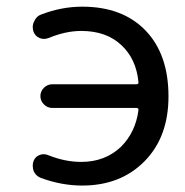

<svg xmlns="http://www.w3.org/2000/svg" viewBox="-20 -578 567 587"><path d="M139.6 -248Q125 -248 114.3 -258.8Q103.5 -269.5 103.5 -284.2Q103.5 -298.8 114.3 -309.6Q125 -320.3 139.6 -320.3H396.5Q404.3 -320.3 403.3 -327.1Q396.5 -397.5 351.6 -439.5Q305.7 -483.4 228.5 -483.4Q180.7 -483.4 128.9 -461.9Q114.3 -456.1 100.6 -461.9Q86.9 -467.8 82 -482.4Q80.1 -489.3 80.1 -495.1Q80.1 -504.9 85 -513.7Q91.8 -529.3 107.4 -534.2Q168.9 -557.6 231.4 -557.6Q354.5 -557.6 424.8 -484.9Q495.1 -412.1 495.1 -283.2Q495.1 -159.2 421.9 -85Q348.6 -10.7 231.4 -10.7Q168 -10.7 104.5 -34.2Q89.8 -40 83 -54.7Q80.1 -62.5 80.1 -71.3Q80.1 -78.1 82 -84Q86.9 -98.6 100.6 -104Q114.3 -109.4 127.9 -103.5Q178.7 -83 228.5 -83Q300.8 -83 349.6 -128.9Q394.5 -173.8 403.3 -241.2Q404.3 -248 396.5 -248Z"/></svg>

Font: Gen Jyuu Gothic Regular
Style: Regular
Weight: 400
Designer: [Source Han Sans]
Ryoko NISHIZUKA  (kana & ideographs); Paul D. Hunt (Latin, Greek & Cyrillic); Wenlong ZHANG  (bopomofo
Version: Version 1.002.20150607